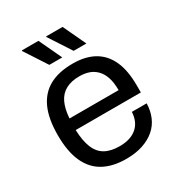

<svg xmlns="http://www.w3.org/2000/svg" viewBox="-174 -838 897 965"><g transform="rotate(-30 274.0 -355.5)"><path d="M279 12Q201 12 147.5 -17.5Q94 -47 66.5 -108Q39 -169 39 -263Q39 -358 66.5 -418.5Q94 -479 148 -508.5Q202 -538 283 -538Q357 -538 407 -509.5Q457 -481 482.5 -424.5Q508 -368 508 -283V-241H130Q132 -178 148.5 -137.5Q165 -97 198 -78.5Q231 -60 281 -60Q315 -60 340.5 -68.5Q366 -77 383.5 -93Q401 -109 410 -131Q419 -153 420 -179H506Q505 -137 490 -101.5Q475 -66 446 -41Q417 -16 375 -2Q333 12 279 12ZM132 -307H417Q417 -351 407 -381Q397 -411 378.5 -430Q360 -449 335.5 -457.5Q311 -466 280 -466Q234 -466 202 -449Q170 -432 153 -397Q136 -362 132 -307ZM320 -591 236 -720 237 -723H332L394 -591ZM179 -591 95 -720 96 -723H192L254 -591Z"/></g></svg>

Font: Archivo SemiBold
Style: Regular
Weight: 400
Version: Version 2.001